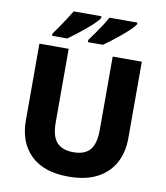

<svg xmlns="http://www.w3.org/2000/svg" viewBox="-99 -1013 954 1104"><g transform="rotate(10 378.0 -460.5)"><path d="M677 -267Q677 -185 643.5 -123Q610 -61 543.5 -25.5Q477 10 375 10Q231 10 155 -64Q79 -138 79 -266V-714H250V-285Q250 -203 282.5 -168Q315 -133 379 -133Q446 -133 476.5 -169.5Q507 -206 507 -286V-714H677ZM613 -921Q605 -908 584.5 -888Q564 -868 537.5 -846Q511 -824 485 -804Q459 -784 440 -771H352V-784Q366 -803 384.5 -829Q403 -855 420.5 -882Q438 -909 450 -931H613ZM403 -921Q396 -908 375.5 -888Q355 -868 328.5 -846Q302 -824 276 -804Q250 -784 231 -771H143V-784Q157 -803 175 -829Q193 -855 210.5 -882Q228 -909 241 -931H403Z"/></g></svg>

Font: Noto Sans Myanmar ExtraBold
Style: Regular
Weight: 800
Designer: Monotype Design Team
Foundry: Monotype Imaging Inc.
Version: Version 2.107; ttfautohint (v1.8.4.7-5d5b)